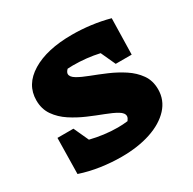

<svg xmlns="http://www.w3.org/2000/svg" viewBox="-129 -681 826 823"><g transform="rotate(-30 283.5 -269.0)"><path d="M248 11Q198 11 146.5 3.5Q95 -4 47 -20L50 -197H129L163 -123Q195 -115 229 -110.5Q263 -106 297 -106Q322 -106 346 -109Q349 -113 352 -118.5Q355 -124 355 -129Q355 -145 333 -158Q311 -171 276.5 -184Q242 -197 203.5 -213.5Q165 -230 130.5 -252.5Q96 -275 74 -306.5Q52 -338 52 -381Q52 -459 126 -504Q200 -549 324 -549Q371 -549 417.5 -543Q464 -537 508 -525L504 -347H425L392 -419Q330 -433 262 -433Q250 -433 236 -432Q225 -421 225 -412Q225 -397 247 -384Q269 -371 303.5 -358Q338 -345 376.5 -328.5Q415 -312 449.5 -289.5Q484 -267 506 -236Q528 -205 528 -162Q528 -109 492 -70Q456 -31 393 -10Q330 11 248 11Z"/></g></svg>

Font: Piazzolla SC ExtraBold
Style: Regular
Weight: 800
Designer: Juan Pablo del Peral
Foundry: Huerta Tipografica
Version: Version 1.330